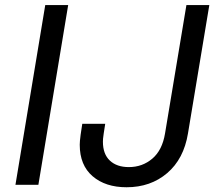

<svg xmlns="http://www.w3.org/2000/svg" viewBox="-20 -748 879 777"><path d="M255.9 -727.5 135.3 0H42.5L163.1 -727.5ZM492.2 9.8Q406.7 9.8 354.7 -34.9Q302.7 -79.6 302.7 -162.1Q302.7 -169.4 303.5 -178.5Q304.2 -187.5 306.4 -203.6Q308.6 -219.7 313 -247.1H405.8Q401.9 -221.7 399.7 -207.8Q397.5 -193.8 397 -186.8Q396.5 -179.7 396.5 -174.3Q396.5 -124.5 424.6 -98.1Q452.6 -71.8 501.5 -71.8Q556.2 -71.8 596.4 -106Q636.7 -140.1 647.9 -208L734.4 -727.5H827.1L740.7 -208Q723.6 -104.5 656.5 -47.4Q589.4 9.8 492.2 9.8Z"/></svg>

Font: Inter Variable
Style: Italic
Weight: 400
Italic angle: -9.39999°
Designer: Rasmus Andersson
Foundry: rsms
Version: Version 4.001;git-9221beed3